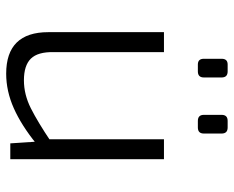

<svg xmlns="http://www.w3.org/2000/svg" viewBox="-86 -640 739 606"><g transform="rotate(90 283.0 -336.5)"><path d="M144 -485V-137Q143 -87 164.5 -65Q186 -43 233 -43Q278 -43 321.5 -65Q365 -87 426 -128L433 -82Q375 -35 321 -11Q267 13 212 13Q81 13 81 -120V-485ZM482 -485V0H432L426 -91L419 -106V-485ZM382 -686Q401 -686 401 -667V-611Q401 -592 382 -592H361Q342 -592 342 -611V-667Q342 -686 361 -686ZM205 -686Q224 -686 224 -667V-611Q224 -592 205 -592H183Q165 -592 165 -611V-667Q165 -686 183 -686Z"/></g></svg>

Font: Exo 2 Light
Style: Regular
Weight: 300
Designer: Natanael Gama
Foundry: Natanael Gama
Version: Version 2.010